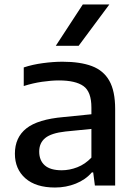

<svg xmlns="http://www.w3.org/2000/svg" viewBox="-20 -828 604 857"><path d="M225.5 9Q140 9 93.2 -32.2Q46.5 -73.5 46.5 -142Q46.5 -214.5 97.8 -255Q149 -295.5 263.5 -305.5L388 -318V-348Q388 -418.5 352.5 -443.8Q317 -469 243 -469Q209.5 -469 168 -463Q126.5 -457 86 -444V-527Q125 -540 171.5 -546.2Q218 -552.5 259 -552.5Q338 -552.5 390 -533Q442 -513.5 468 -467.5Q494 -421.5 494 -341.5V0H403.5L396 -58.5H390Q362 -26 318.5 -8.5Q275 9 225.5 9ZM155 -151.5Q155 -112 179.8 -90Q204.5 -68 255.5 -68Q290.5 -68 325.2 -81.5Q360 -95 388 -124.5V-252.5L272 -241Q209 -234 182 -212Q155 -190 155 -151.5ZM229 -623.5 349.5 -808H468L331 -623.5Z"/></svg>

Font: Encode Sans SmExp Md
Style: Regular
Weight: 500
Width: 6
Designer: Multiple Designers
Foundry: Impallari Type
Version: Version 3.002; ttfautohint (v1.8.3) -l 8 -r 50 -G 200 -x 14 